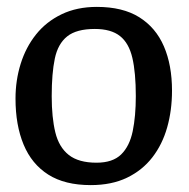

<svg xmlns="http://www.w3.org/2000/svg" viewBox="-20 -526 547 557"><path d="M243 11Q168 11 120 -19.5Q72 -50 48.5 -106.5Q25 -163 25 -240Q25 -293 40 -341Q55 -389 84.5 -426Q114 -463 158.5 -484.5Q203 -506 261 -506Q336 -506 384 -476Q432 -446 455.5 -391.5Q479 -337 479 -263Q479 -206 465 -156.5Q451 -107 422 -69.5Q393 -32 348.5 -10.5Q304 11 243 11ZM260 -54Q307 -54 331.5 -78Q356 -102 365 -145.5Q374 -189 374 -247Q374 -315 364 -358Q354 -401 328 -421.5Q302 -442 255 -442Q202 -442 175 -420.5Q148 -399 139 -356Q130 -313 130 -247Q130 -185 140.5 -142Q151 -99 179.5 -76.5Q208 -54 260 -54Z"/></svg>

Font: Faustina Medium
Style: Regular
Weight: 500
Designer: Alfonso Garcia
Foundry: http://www.omnibus-type.com
Version: Version 1.200